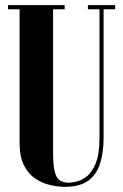

<svg xmlns="http://www.w3.org/2000/svg" viewBox="-20 -719 478 745"><path d="M56 -683H11V-699H231V-683H186V-127Q186 -78 192.5 -52.5Q199 -27 213 -18.5Q227 -10 247 -10Q256 -10 275.5 -14Q295 -18 316 -34Q337 -50 351.5 -85.5Q366 -121 366 -183V-683H321V-699H427V-683H382V-184Q382 -128 368.5 -85Q355 -42 322.5 -18Q290 6 231 6Q205 6 174.5 -1Q144 -8 117 -26Q90 -44 73 -77.5Q56 -111 56 -165Z"/></svg>

Font: Emberly Black
Style: Regular
Weight: 900
Designer: Rajesh Rajput
Foundry: Rajesh Rajput
Version: Version 1.000